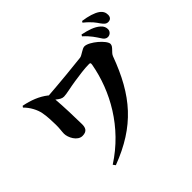

<svg xmlns="http://www.w3.org/2000/svg" viewBox="-212 -1098 1423 1423"><g transform="rotate(-45 500.0 -386.5)"><path d="M56 -709C94 -672 121 -620 129 -577C138 -530 138 -480 139 -446C140 -412 134 -379 134 -357C134 -317 168 -248 220 -248C270 -248 279 -278 279 -312C279 -370 274 -515 268 -581C293 -561 308 -551 329 -551C356 -551 413 -566 468 -574C523 -582 581 -591 629 -591C644 -591 646 -588 643 -569C601 -337 468 -94 227 61L241 80C539 -33 686 -204 797 -506C808 -536 849 -554 849 -584C849 -621 749 -708 699 -708C675 -708 639 -674 617 -671C573 -665 357 -644 255 -637C254 -639 253 -640 251 -641C200 -681 136 -706 64 -720ZM739 -773C787 -730 809 -693 827 -666C840 -643 854 -633 871 -633C895 -633 913 -652 913 -674C913 -693 907 -710 888 -727C854 -758 803 -773 746 -785ZM813 -842C868 -798 887 -768 902 -746C920 -721 932 -710 952 -710C976 -710 989 -725 989 -749C989 -772 981 -792 956 -810C927 -830 879 -845 820 -853Z"/></g></svg>

Font: Noto Serif TC Black
Style: Regular
Weight: 900
Version: Version 1.001;PS 1.001;hotconv 16.6.54;makeotf.lib2.5.65590